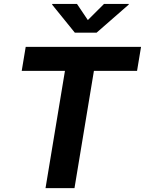

<svg xmlns="http://www.w3.org/2000/svg" viewBox="-20 -969 747 989"><path d="M91.9 -604.1 112.4 -727.5H706.5L686 -604.1H463.8L363.7 0H214.5L314.6 -604.1ZM376.6 -948.7 432.5 -865.6 515.7 -948.7H643.5L642.8 -945.1L477.6 -800.8H365.4L248.6 -945.1L249.3 -948.7Z"/></svg>

Font: Adwaita Sans
Style: Italic
Weight: 400
Italic angle: -9.39999°
Designer: Rasmus Andersson
Foundry: rsms
Version: Version 4.001;git-9221beed3